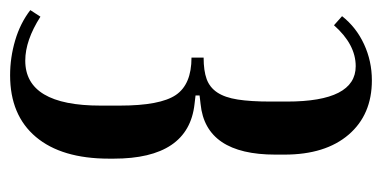

<svg xmlns="http://www.w3.org/2000/svg" viewBox="-224 -540 756 380"><g transform="rotate(90 154.0 -350.0)"><path d="M113 8Q78 8 44 -2Q10 -12 -16 -32L-3 -52Q44 -22 84 -22Q173 -22 173 -171V-209Q173 -289 152 -320Q131 -351 78 -351V-375Q104 -375 120.5 -381Q137 -387 147 -402Q157 -417 161 -442.5Q165 -468 165 -507V-540Q165 -676 95 -676Q52 -676 14 -633L-4 -649Q18 -677 51.5 -692.5Q85 -708 123 -708Q191 -708 230.5 -662Q270 -616 270 -535V-517Q270 -379 170 -369L153 -367V-359L170 -357Q278 -345 278 -197V-188Q278 -94 235 -43Q192 8 113 8Z"/></g></svg>

Font: Moniqa Extra Bold Narrow Heading
Style: Regular
Weight: 800
Width: 4
Designer: Rajesh Rajput
Foundry: Rajesh Rajput
Version: Version 1.000;December 15, 2022;FontCreator 14.0.0.2794 32-b